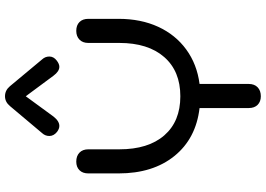

<svg xmlns="http://www.w3.org/2000/svg" viewBox="-164 -864 1038 749"><g transform="rotate(-90 354.5 -489.0)"><path d="M656 -663V-545Q656 -458 625 -390.5Q594 -323 536.5 -281Q479 -239 402 -229V-37Q402 -15 389 -2.5Q376 10 354 10Q333 10 320.5 -2.5Q308 -15 308 -37V-229Q189 -243 121 -327Q53 -411 53 -545V-663Q53 -685 65.5 -697.5Q78 -710 99 -710Q121 -710 134 -697.5Q147 -685 147 -663V-542Q147 -429 201.5 -366.5Q256 -304 354 -304Q452 -304 507 -367Q562 -430 562 -542V-663Q562 -685 575 -697.5Q588 -710 609 -710Q631 -710 643.5 -697.5Q656 -685 656 -663ZM199 -815Q199 -831 210 -843L316 -969Q332 -988 354 -988Q377 -988 393 -969L498 -843Q509 -831 509 -815Q509 -798 493 -786Q480 -776 469 -776Q451 -776 434 -799L354 -907L275 -799Q257 -776 238 -776Q227 -776 215 -785Q199 -798 199 -815Z"/></g></svg>

Font: Kodchasan Medium
Style: Regular
Weight: 500
Designer: Katatrad Aksorn Co.,Ltd.
Foundry: Cadson Demak Co.,Ltd.
Version: Version 1.000; ttfautohint (v1.6)